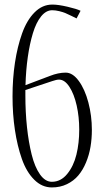

<svg xmlns="http://www.w3.org/2000/svg" viewBox="-20 -820 460 846"><path d="M91.8 -423.3V-399.4Q91.8 -326.2 98.9 -259.8Q106 -193.4 119.6 -138.7Q133.3 -84 156.2 -51.5Q179.2 -19 208.5 -19Q248 -19 276.1 -53.5Q304.2 -87.9 316.7 -138.7Q329.1 -189.5 329.1 -249Q329.1 -304.7 317.9 -355Q306.6 -405.3 285.9 -437.3Q265.1 -469.2 240.2 -469.2Q229 -469.2 210.9 -462.9ZM92.3 -444.8 199.7 -485.4Q236.8 -500 269.5 -500Q300.3 -500 327.1 -463.4Q354 -426.8 369.4 -368.4Q384.8 -310.1 384.8 -247.6Q384.8 -208.5 378.7 -172.6Q372.6 -136.7 358.9 -103.8Q345.2 -70.8 325 -46.9Q304.7 -22.9 274.9 -8.5Q245.1 5.9 208.5 5.9Q165 5.9 130.9 -28.1Q96.7 -62 76.4 -119.6Q56.2 -177.2 45.7 -247.3Q35.2 -317.4 35.2 -395Q35.2 -473.1 45.9 -543.9Q56.6 -614.7 77.4 -672.9Q98.1 -731 132.3 -765.4Q166.5 -799.8 210 -799.8H212.4Q236.8 -799.8 277.6 -790.3Q318.4 -780.8 335 -772.5L317.4 -738.8Q313.5 -740.7 294.7 -750Q275.9 -759.3 266.8 -762.9Q257.8 -766.6 241.2 -770.8Q224.6 -774.9 210 -774.9Q183.1 -774.9 161.1 -747.8Q139.2 -720.7 125 -673.8Q110.8 -627 102.5 -568.8Q94.2 -510.7 92.3 -444.8Z"/></svg>

Font: Reswysokr
Style: Regular
Weight: 500
Version: Version 0.984